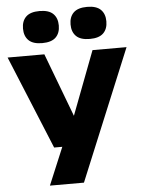

<svg xmlns="http://www.w3.org/2000/svg" viewBox="-69 -854 829 1124"><g transform="rotate(-5 345.5 -292.0)"><path d="M222 0 -3.5 -548.5H212.5L353.5 -175L495.5 -548.5H695.5L378 220H178L270 0ZM486 -615Q431.5 -615 406 -640Q380.5 -665 380.5 -709.5Q380.5 -753.5 406 -778.5Q431.5 -803.5 486 -803.5Q540 -803.5 565.5 -778.5Q591 -753.5 591 -709.5Q591 -665 565.5 -640Q540 -615 486 -615ZM206 -615Q152 -615 126.5 -640Q101 -665 101 -709.5Q101 -753.5 126.5 -778.5Q152 -803.5 206 -803.5Q260.5 -803.5 286 -778.5Q311.5 -753.5 311.5 -709.5Q311.5 -665 286 -640Q260.5 -615 206 -615Z"/></g></svg>

Font: Encode Sans Exp XBd
Style: Regular
Weight: 800
Width: 7
Designer: Multiple Designers
Foundry: Impallari Type
Version: Version 3.002; ttfautohint (v1.8.3) -l 8 -r 50 -G 200 -x 14 